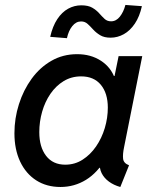

<svg xmlns="http://www.w3.org/2000/svg" viewBox="-20 -745 618 773"><path d="M223.6 7.8Q167.5 7.8 125.7 -19Q84 -45.9 61 -94.7Q38.1 -143.6 38.1 -208.5Q38.1 -268.6 56.2 -325.4Q74.2 -382.3 107.4 -428Q140.6 -473.6 187 -500.2Q233.4 -526.9 290.5 -526.9Q345.7 -526.9 386.2 -500.5Q426.8 -474.1 442.4 -429.2L402.8 -439H481.4L435.5 -411.1L457.5 -519H552.7L479.5 -152.3Q473.6 -124 475.6 -106Q477.5 -87.9 499.5 -79.6L464.4 7.8Q438 0.5 418.5 -13.9Q398.9 -28.3 389.2 -47.9Q379.4 -67.4 382.8 -89.4L425.8 -69.3H338.4L406.7 -107.9Q373 -49.8 326.2 -21Q279.3 7.8 223.6 7.8ZM242.7 -82Q281.2 -82 312.5 -102.1Q343.8 -122.1 366.7 -155.3Q389.6 -188.5 401.9 -229.5Q414.1 -270.5 414.1 -311.5Q414.1 -369.6 386 -403.6Q357.9 -437.5 306.6 -437.5Q267.6 -437.5 236.3 -418.5Q205.1 -399.4 183.1 -367.4Q161.1 -335.4 149.7 -295.4Q138.2 -255.4 138.2 -212.9Q138.2 -153.3 165.5 -117.7Q192.9 -82 242.7 -82ZM249.5 -591.3 182.1 -596.7Q191.9 -639.6 210.7 -668Q229.5 -696.3 254.4 -710Q279.3 -723.6 307.1 -723.6Q335 -723.6 351.6 -713.9Q368.2 -704.1 379.4 -691.4Q390.6 -678.7 401.1 -668.9Q411.6 -659.2 427.2 -659.2Q447.8 -659.2 462.6 -678Q477.5 -696.8 484.9 -725.1L551.3 -720.2Q542 -678.2 522.9 -649.9Q503.9 -621.6 478.5 -607.4Q453.1 -593.3 425.3 -593.3Q399.4 -593.3 383.1 -603.3Q366.7 -613.3 355.2 -626Q343.8 -638.7 332.8 -648.7Q321.8 -658.7 306.6 -658.7Q286.1 -658.7 271 -639.9Q255.9 -621.1 249.5 -591.3Z"/></svg>

Font: Reddit Sans Medium
Style: Italic
Weight: 500
Italic angle: -11.25°
Designer: Stephen Hutchings
Version: Version 1.013